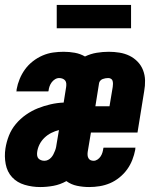

<svg xmlns="http://www.w3.org/2000/svg" viewBox="-23 -747 643 775"><path d="M139 8Q107 8 76.5 -1Q46 -10 26 -31.5Q6 -53 0 -84.5Q-6 -116 -1 -148Q3 -174 13 -199.5Q23 -225 41 -246.5Q59 -268 82 -284Q105 -300 130 -310Q155 -320 181.5 -326Q208 -332 234 -333L244 -396Q245 -403 244.5 -410Q244 -417 240 -422Q236 -427 229.5 -429.5Q223 -432 216 -432Q207 -432 199 -427Q191 -422 185.5 -414.5Q180 -407 177 -398.5Q174 -390 173 -381Q173 -380 172.5 -379.5Q172 -379 172 -378H43Q44 -380 44 -382Q44 -384 44 -386Q48 -408 56.5 -428.5Q65 -449 78 -467Q91 -485 109.5 -499.5Q128 -514 149 -523Q170 -532 191.5 -535Q213 -538 234 -538Q257 -538 279 -534Q301 -530 320 -519Q343 -530 367.5 -534Q392 -538 416 -538Q438 -538 459.5 -534.5Q481 -531 499.5 -522Q518 -513 532.5 -498Q547 -483 554.5 -463.5Q562 -444 562.5 -422.5Q563 -401 559 -379L532 -212H344L331 -134Q330 -127 330.5 -120.5Q331 -114 334 -108.5Q337 -103 342.5 -100.5Q348 -98 355 -98Q363 -98 370.5 -103Q378 -108 383 -115.5Q388 -123 390.5 -131.5Q393 -140 394 -148Q394 -149 394.5 -149.5Q395 -150 395 -151H524Q523 -149 523 -147Q523 -145 523 -143Q519 -122 511 -101.5Q503 -81 490 -63Q477 -45 459 -30.5Q441 -16 421 -7.5Q401 1 379.5 4.5Q358 8 337 8Q312 8 288 3Q264 -2 245 -16Q220 -2 193 3Q166 8 139 8ZM362 -318H419L432 -396Q433 -402 433 -408.5Q433 -415 431.5 -420.5Q430 -426 425 -429Q420 -432 414 -432Q408 -432 402.5 -431Q397 -430 391.5 -428Q386 -426 382 -421.5Q378 -417 377 -412ZM156 -98Q164 -98 171 -101.5Q178 -105 183.5 -111Q189 -117 192.5 -124Q196 -131 199 -138.5Q202 -146 203.5 -153.5Q205 -161 206 -169L215 -222Q199 -218 184 -210.5Q169 -203 156.5 -191Q144 -179 136.5 -164Q129 -149 127 -133Q126 -126 127 -119Q128 -112 132 -107.5Q136 -103 142.5 -100.5Q149 -98 156 -98ZM206 -633V-727H506V-633Z"/></svg>

Font: Iosevka Curly Slab HvExObl
Style: Regular
Weight: 900
Width: 7
Italic angle: -9°
Monospace: yes
Designer: Belleve Invis
Foundry: Belleve Invis
Version: Version 11.1.0; ttfautohint (v1.8.3)